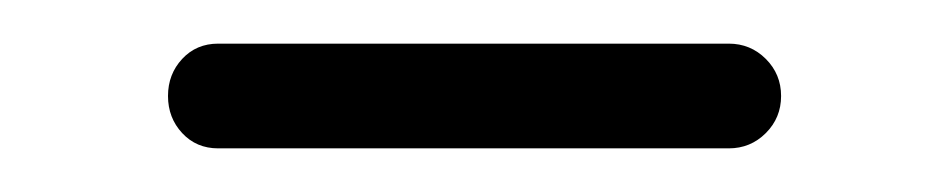

<svg xmlns="http://www.w3.org/2000/svg" viewBox="-20 -248 434 88"><path d="M80 -180Q70 -180 63.5 -187Q57 -194 57 -204Q57 -214 63.5 -221Q70 -228 80 -228H314Q324 -228 331 -221Q338 -214 338 -204Q338 -194 331 -187Q324 -180 314 -180Z"/></svg>

Font: Kurewa Gothic CJK TC Regular
Style: Regular
Weight: 400
Designer: Max Yao
Foundry: Max-Everyday
Version: Version 1.071; ttfautohint (v1.8.3)